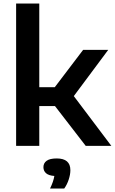

<svg xmlns="http://www.w3.org/2000/svg" viewBox="-20 -828 652 1090"><path d="M71.5 0V-808H203V-333H291L452 -545H594.5L399 -282.5L612 0H466.5L292 -226H203V0ZM264 242.5Q284 201.5 288.5 171Q256 168.5 241.2 155.2Q226.5 142 226.5 121Q226.5 98 244.8 84.8Q263 71.5 302 71.5Q379.5 71.5 379.5 138Q379.5 162.5 370.2 191Q361 219.5 344.5 242.5Z"/></svg>

Font: Encode Sans Semi Expanded SemiBold
Style: Regular
Weight: 600
Width: 6
Designer: Multiple Designers
Foundry: Impallari Type
Version: Version 3.000; ttfautohint (v1.8.3) -l 8 -r 50 -G 200 -x 14 